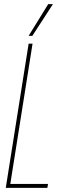

<svg xmlns="http://www.w3.org/2000/svg" viewBox="-20 -912 301 932"><path d="M8 0 119 -700H138L30 -19H213L210 0ZM119 -738 214 -892H237L137 -738Z"/></svg>

Font: Georama Condensed Thin
Style: Italic
Weight: 100
Width: 3
Italic angle: -9°
Designer: Jean-Baptiste Levee
Foundry: Production Type
Version: Version 1.000